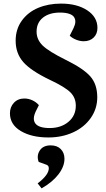

<svg xmlns="http://www.w3.org/2000/svg" viewBox="-20 -749 591 1066"><path d="M520 -209Q520 -145 483.6 -93.5Q447.3 -42 385.5 -13.9Q323.7 14.2 249 14.2Q155.3 14.2 95.2 -21.7Q35.2 -57.6 35.2 -120.1Q35.2 -154.8 57.4 -178.5Q79.6 -202.1 115.2 -202.1Q138.2 -202.1 160.2 -191.9Q182.1 -181.6 195.8 -165L179.2 -131.8Q157.7 -87.4 177 -62.7Q196.3 -38.1 255.9 -38.1Q318.8 -38.1 359.9 -72.5Q400.9 -106.9 400.9 -162.1Q400.9 -206.5 370.8 -236.3Q340.8 -266.1 257.8 -305.2Q150.9 -356.4 108.9 -404.8Q66.9 -453.1 66.9 -522.9Q66.9 -586.9 101.1 -634.3Q135.3 -681.6 191.9 -705.3Q248.5 -729 318.8 -729Q407.7 -729 464.4 -691.7Q521 -654.3 521 -594.2Q521 -561 500 -540.5Q479 -520 444.8 -520Q423.8 -520 402.1 -528.8Q380.4 -537.6 367.2 -550.8L388.2 -592.8Q397.5 -611.8 398.2 -627Q398.9 -642.1 391.1 -654.1Q383.3 -666 363.5 -672.6Q343.8 -679.2 313 -679.2Q253.9 -679.2 218.5 -651.1Q183.1 -623 183.1 -573.2Q183.1 -529.3 216.8 -496.3Q250.5 -463.4 346.2 -416Q444.3 -367.7 482.2 -324Q520 -280.3 520 -209ZM210.9 296.9 189 269Q251 222.2 251 185.1Q251 176.3 246.8 171.4Q242.7 166.5 231 163.1L194.8 149.9Q182.1 116.2 200.4 87.2Q218.8 58.1 261.2 58.1Q297.4 58.1 317.6 78.9Q337.9 99.6 337.9 132.8Q337.9 175.3 304.7 218.8Q271.5 262.2 210.9 296.9Z"/></svg>

Font: Literata SemiBold
Style: Italic
Weight: 650
Italic angle: -2.39999°
Designer: Latin by Veronika Burian and Jose Scaglione. Greek by Irene Vlachou. Cyrillic by Vera Evstafieva
Foundry: TypeTogether
Version: Version 3.021